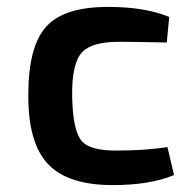

<svg xmlns="http://www.w3.org/2000/svg" viewBox="-20 -524 538 556"><path d="M484 -17Q414 12 307 12Q176 12 119 -49Q61 -110 62 -250Q62 -390 114 -447Q165 -504 293 -504Q400 -504 470 -475L463 -401Q362 -403 325 -403Q246 -403 218 -373Q187 -340 189 -243Q191 -145 217 -115Q241 -88 316 -88Q400 -88 465 -98Z"/></svg>

Font: Taylor Sans Upright Semi Bold
Style: Regular
Weight: 600
Italic angle: -8°
Designer: Natanael Gama
Version: Version 1.001 September 8, 2015